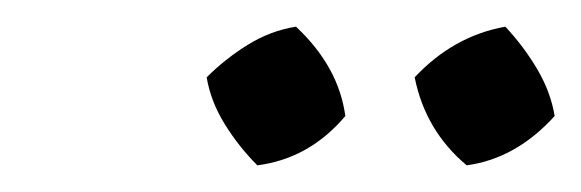

<svg xmlns="http://www.w3.org/2000/svg" viewBox="-20 -718 436 144"><path d="M202 -698Q234 -668 239 -631Q212 -599 173 -594Q159 -608 148.5 -625Q138 -642 135 -660Q149 -674 166 -684.5Q183 -695 202 -698ZM359 -698Q373 -683 383 -666Q393 -649 396 -631Q367 -599 330 -594Q299 -620 291 -660Q320 -691 359 -698Z"/></svg>

Font: Piazzolla
Style: Italic
Weight: 400
Italic angle: -11.3°
Designer: Juan Pablo del Peral
Foundry: Huerta Tipografica
Version: Version 1.330